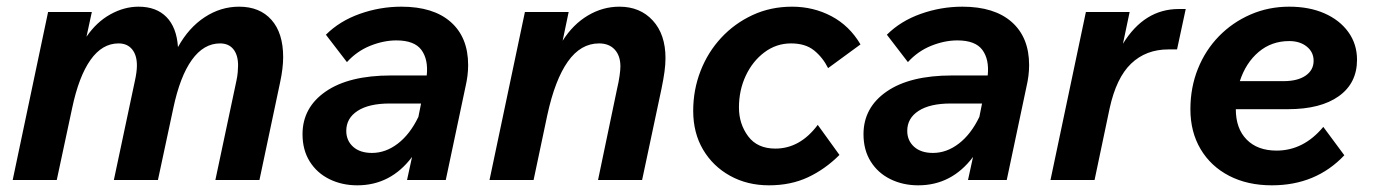

<svg xmlns="http://www.w3.org/2000/svg" viewBox="-20 -539 4116 575"><path d="M18 0 124 -503H255L239 -429Q269 -473 310.5 -496Q352 -519 395 -519Q448 -519 478.5 -488Q509 -457 513 -398Q545 -456 593 -487.5Q641 -519 696 -519Q758 -519 793 -479.5Q828 -440 828 -368Q828 -335 819 -293L757 0H625L688 -297Q691 -311 692 -323Q693 -335 693 -343Q693 -374 679 -391.5Q665 -409 639 -409Q590 -409 554.5 -359.5Q519 -310 499 -215L453 0H321L384 -297Q390 -324 390 -343Q390 -374 375.5 -391.5Q361 -409 335 -409Q286 -409 251 -359.5Q216 -310 196 -215L150 0Z M1199 0 1214 -69Q1150 16 1050 16Q1004 16 966.5 -2.5Q929 -21 907.5 -55.5Q886 -90 886 -137Q886 -217 955.5 -265Q1025 -313 1151 -313H1258Q1263 -361 1242 -389.5Q1221 -418 1167 -418Q1129 -418 1089 -402Q1049 -386 1019 -353L956 -435Q997 -476 1057.5 -497.5Q1118 -519 1182 -519Q1278 -519 1330 -473Q1382 -427 1382 -344Q1382 -313 1374 -279L1315 0ZM1094 -81Q1135 -81 1171.5 -109Q1208 -137 1233 -189L1241 -229H1147Q1085 -229 1051 -207Q1017 -185 1017 -147Q1017 -118 1037.5 -99.5Q1058 -81 1094 -81Z M1446 0 1552 -503H1683L1665 -417Q1696 -466 1740.5 -492.5Q1785 -519 1835 -519Q1897 -519 1935 -477.5Q1973 -436 1973 -365Q1973 -346 1970 -324Q1967 -302 1961 -273L1903 0H1771L1828 -273Q1833 -294 1835.5 -312Q1838 -330 1838 -340Q1838 -372 1821 -390.5Q1804 -409 1774 -409Q1719 -409 1680.5 -354.5Q1642 -300 1619 -194L1578 0Z M2429 -165 2494 -75Q2451 -32 2399.5 -8Q2348 16 2283 16Q2218 16 2166.5 -12.5Q2115 -41 2085.5 -91Q2056 -141 2056 -207Q2056 -270 2078 -326.5Q2100 -383 2140 -426Q2180 -469 2234 -494Q2288 -519 2352 -519Q2416 -519 2470 -490.5Q2524 -462 2557 -406L2460 -335Q2444 -367 2418 -388Q2392 -409 2349 -409Q2305 -409 2269.5 -382.5Q2234 -356 2213.5 -312.5Q2193 -269 2193 -217Q2193 -168 2220.5 -131Q2248 -94 2302 -94Q2376 -94 2429 -165Z M2879 0 2894 -69Q2830 16 2730 16Q2684 16 2646.5 -2.5Q2609 -21 2587.5 -55.5Q2566 -90 2566 -137Q2566 -217 2635.5 -265Q2705 -313 2831 -313H2938Q2943 -361 2922 -389.5Q2901 -418 2847 -418Q2809 -418 2769 -402Q2729 -386 2699 -353L2636 -435Q2677 -476 2737.5 -497.5Q2798 -519 2862 -519Q2958 -519 3010 -473Q3062 -427 3062 -344Q3062 -313 3054 -279L2995 0ZM2774 -81Q2815 -81 2851.5 -109Q2888 -137 2913 -189L2921 -229H2827Q2765 -229 2731 -207Q2697 -185 2697 -147Q2697 -118 2717.5 -99.5Q2738 -81 2774 -81Z M3126 0 3232 -503H3363L3343 -408Q3407 -512 3510 -512H3531L3505 -391H3479Q3412 -391 3367.5 -348.5Q3323 -306 3303 -214L3258 0Z M4006 -74Q3921 16 3789 16Q3716 16 3661 -12.5Q3606 -41 3575.5 -92.5Q3545 -144 3545 -212Q3545 -277 3567.5 -333Q3590 -389 3630.5 -430.5Q3671 -472 3725 -495.5Q3779 -519 3841 -519Q3901 -519 3946.5 -499Q3992 -479 4018 -443Q4044 -407 4044 -360Q4044 -290 3989.5 -251Q3935 -212 3837 -212H3681Q3681 -154 3713.5 -121Q3746 -88 3803 -88Q3884 -88 3943 -159ZM3841 -416Q3788 -416 3749.5 -383.5Q3711 -351 3693 -296H3824Q3866 -296 3890 -312.5Q3914 -329 3914 -357Q3914 -383 3893.5 -399.5Q3873 -416 3841 -416Z"/></svg>

Font: Wix Madefor Text
Style: Bold Italic
Weight: 700
Italic angle: -12°
Designer: Dalton Maag Ltd
Foundry: Dalton Maag Ltd
Version: Version 3.100